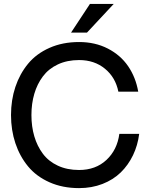

<svg xmlns="http://www.w3.org/2000/svg" viewBox="-20 -946 765 978"><path d="M382.8 12.2Q298.8 12.2 231.9 -17.6Q165 -47.4 122.8 -98.6Q80.6 -149.9 58.3 -216.6Q36.1 -283.2 36.1 -359.9Q36.1 -436.5 58.3 -503.2Q80.6 -569.8 122.8 -621.1Q165 -672.4 231.9 -702.1Q298.8 -731.9 382.8 -731.9Q464.4 -731.9 529.1 -698.7Q593.8 -665.5 632.6 -608.9Q671.4 -552.2 684.1 -479H583Q568.4 -551.8 514.6 -595.9Q460.9 -640.1 382.8 -640.1Q321.8 -640.1 274.7 -617.9Q227.5 -595.7 198.5 -556.9Q169.4 -518.1 154.8 -468.3Q140.1 -418.5 140.1 -359.9Q140.1 -301.3 154.8 -251.5Q169.4 -201.7 198.5 -162.8Q227.5 -124 274.7 -102.1Q321.8 -80.1 382.8 -80.1Q467.3 -80.1 522.2 -131.3Q577.1 -182.6 587.9 -264.2H689Q681.6 -205.6 657.5 -155.3Q633.3 -105 595 -67.6Q556.6 -30.3 502 -9Q447.3 12.2 382.8 12.2ZM341.8 -779.8 438 -925.8H559.1L422.9 -779.8Z"/></svg>

Font: Aspekta 450
Style: Regular
Weight: 450
Designer: Ivo Dolenc
Version: Version 2.000